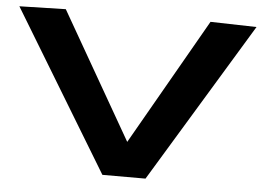

<svg xmlns="http://www.w3.org/2000/svg" viewBox="-50 -769 1139 834"><g transform="rotate(5 519.0 -351.5)"><path d="M425 0 2 -698 204 -703 520 -152 835 -703 1036 -698 613 0Z"/></g></svg>

Font: Georama ExtraExtended SemiBold
Style: Regular
Weight: 600
Width: 8
Designer: Jean-Baptiste Levee
Foundry: Production Type
Version: Version 1.000